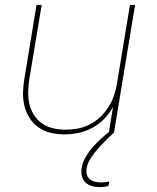

<svg xmlns="http://www.w3.org/2000/svg" viewBox="-20 -540 640 783"><path d="M243 8Q214 8 186.5 1.5Q159 -5 137 -20.5Q115 -36 100.5 -59Q86 -82 79.5 -109Q73 -136 74 -165Q75 -194 80 -223L129 -520H150L100 -220Q96 -194 95 -168Q94 -142 99.5 -117.5Q105 -93 118 -72Q131 -51 151 -37Q171 -23 196 -17Q221 -11 247 -11Q271 -11 296 -15.5Q321 -20 345 -32Q369 -44 388.5 -62.5Q408 -81 422 -103Q436 -125 444.5 -149.5Q453 -174 457 -199L510 -520H531L445 0H424L441 -104Q427 -78 405 -55.5Q383 -33 356 -18.5Q329 -4 300 2Q271 8 243 8ZM388 223Q371 223 355.5 219Q340 215 329 204.5Q318 194 314 178.5Q310 163 313 146Q317 121 331 97.5Q345 74 364 53.5Q383 33 404 15Q425 -3 448 -19L445 0Q428 16 411 33Q394 50 378.5 67.5Q363 85 350 105Q337 125 333 147Q331 160 334 171.5Q337 183 346 190.5Q355 198 367 201Q379 204 392 204Q400 204 408.5 203Q417 202 426 200L422 219Q414 221 405 222Q396 223 388 223Z"/></svg>

Font: Iosevka Aile Thin Oblique
Style: Regular
Weight: 100
Italic angle: -9°
Designer: Belleve Invis
Foundry: Belleve Invis
Version: Version 31.1.0; ttfautohint (v1.8.4)